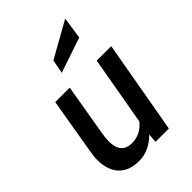

<svg xmlns="http://www.w3.org/2000/svg" viewBox="-223 -849 956 956"><g transform="rotate(-45 255.0 -371.0)"><path d="M34 -143Q34 -166 42 -210L90 -493H192L146 -223Q140 -188 140 -167Q140 -78 216 -78Q277 -78 318 -129L382 -493H484L397 0H303L307 -48Q249 10 179 10Q108 10 71 -30Q34 -70 34 -143ZM230 -646 419 -752 402 -636 216 -573Z"/></g></svg>

Font: Cabin Medium
Style: Italic
Weight: 500
Italic angle: -7°
Designer: Pablo Impallari
Foundry: Pablo Impallari. http://www.impallari.com Igino Marini. http://www.ikern.com
Version: Version 2.200